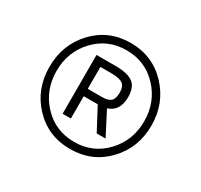

<svg xmlns="http://www.w3.org/2000/svg" viewBox="-118 -856 883 843"><g transform="rotate(30 323.0 -434.5)"><path d="M582 -434Q582 -321 508 -243.5Q434 -166 323 -166Q212 -166 138.5 -243.5Q65 -321 65 -434Q65 -547 138.5 -625Q212 -703 323 -703Q434 -703 508 -624.5Q582 -546 582 -434ZM164.5 -598.5Q101 -531 101 -434Q101 -337 164.5 -269.5Q228 -202 323 -202Q418 -202 481.5 -269.5Q545 -337 545 -434Q545 -531 481.5 -598.5Q418 -666 323 -666Q228 -666 164.5 -598.5ZM391 -284 331 -397H260V-284H218V-582H317Q376 -582 403.5 -561.5Q431 -541 431 -491Q431 -420 375 -402L436 -284ZM259 -545V-434H332Q363 -434 376 -446.5Q389 -459 389 -490Q389 -521 372 -533Q355 -545 316 -545Z"/></g></svg>

Font: TitilliumText
Style: Light
Weight: 300
Designer: Accademia di Belle Arti di Urbino and others
Foundry: Accademia di Belle Arti di Urbino and others.
Version: Version 60.001